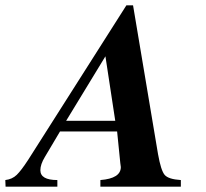

<svg xmlns="http://www.w3.org/2000/svg" viewBox="-88 -703 775 723"><path d="M593 0H290V-25Q367 -31 367 -74Q367 -77 365 -89L353 -208H138L81 -112Q64 -84 64 -62Q64 -25 128 -25V0H-67L-68 -25Q-42 -28 -25 -44.5Q-8 -61 18 -101L388 -683H413L507 -123Q518 -61 532 -44.5Q546 -28 593 -25ZM346 -248 309 -491 161 -248Z"/></svg>

Font: STIX MathJax Main
Style: Bold Italic
Weight: 700
Italic angle: -16.33°
Designer: MicroPress Inc., with final additions and corrections provided by Coen Hoffman, Elsevier (retired)
Version: Version 1.1.1